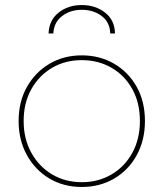

<svg xmlns="http://www.w3.org/2000/svg" viewBox="-20 -740 650 763"><path d="M305 3Q233 3 176.5 -30.5Q120 -64 87 -123.5Q54 -183 54 -259Q54 -336 87 -394.5Q120 -453 176.5 -486.5Q233 -520 305 -520Q377 -520 434 -486.5Q491 -453 523.5 -394.5Q556 -336 556 -259Q556 -183 523.5 -123.5Q491 -64 434 -30.5Q377 3 305 3ZM305 -16Q371 -16 423.5 -47Q476 -78 506 -133Q536 -188 536 -259Q536 -331 506 -385.5Q476 -440 423.5 -470.5Q371 -501 305 -501Q239 -501 187 -470.5Q135 -440 104.5 -385.5Q74 -331 74 -259Q74 -188 104.5 -133Q135 -78 187 -47Q239 -16 305 -16ZM173 -607Q175 -660 213 -690Q251 -720 305 -720Q359 -720 397.5 -690Q436 -660 437 -607H418Q417 -651 384.5 -676Q352 -701 305 -701Q259 -701 226.5 -676Q194 -651 192 -607Z"/></svg>

Font: Montserrat Thin Thin
Style: Regular
Weight: 250
Version: Version 9.000